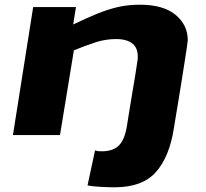

<svg xmlns="http://www.w3.org/2000/svg" viewBox="-20 -574 877 816"><path d="M719 -29Q700 93 642.5 157.5Q585 222 467 222Q440 222 405.5 220Q371 218 352 214L384 65Q392 68 399.5 68.5Q407 69 413 69Q459 69 484 45.5Q509 22 519 -36Q522 -55 528 -92.5Q534 -130 541.5 -174.5Q549 -219 555.5 -258.5Q562 -298 565 -321Q569 -366 545 -387Q521 -408 474 -408Q429 -408 387 -394.5Q345 -381 294 -360L235 0H35L121 -544H303L291 -470Q347 -497 392.5 -515.5Q438 -534 481 -544Q524 -554 574 -554Q674 -554 726 -511Q778 -468 778 -403Q778 -399 774 -371.5Q770 -344 763.5 -303.5Q757 -263 750 -218Q743 -173 736 -132Q729 -91 724.5 -63Q720 -35 719 -29Z"/></svg>

Font: Georama ExtraExtended
Style: Bold Italic
Weight: 700
Width: 8
Italic angle: -9°
Designer: Jean-Baptiste Levee
Foundry: Production Type
Version: Version 1.000